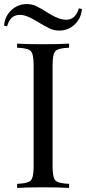

<svg xmlns="http://www.w3.org/2000/svg" viewBox="-42 -922 422 942"><path d="M216 -602V-106Q216 -51 230 -36.5Q244 -22 297 -20V0Q250 -3 170 -3Q84 -3 42 0V-20Q95 -22 109 -36.5Q123 -51 123 -106V-602Q123 -657 109 -671.5Q95 -686 42 -688V-708Q82 -705 170 -705Q250 -705 297 -708V-688Q244 -686 230 -671.5Q216 -657 216 -602ZM89 -902Q115 -902 136 -892Q157 -882 203 -853Q249 -825 283 -825Q328 -825 345 -881L360 -878Q356 -831 324 -801.5Q292 -772 249 -772Q223 -772 202 -782Q177 -794 134 -820Q88 -849 55 -849Q8 -849 -7 -793L-22 -796Q-18 -843 14 -872.5Q46 -902 89 -902Z"/></svg>

Font: Playfair Display
Style: Regular
Weight: 400
Designer: Claus Eggers S?rensen
Foundry: Claus Eggers S?rensen
Version: Version 1.003